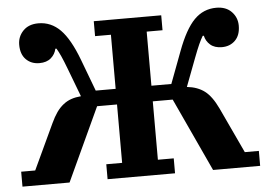

<svg xmlns="http://www.w3.org/2000/svg" viewBox="-51 -777 1181 845"><g transform="rotate(-5 540.0 -355.0)"><path d="M15 -66H77L171 -267Q184 -295 197.5 -314Q211 -333 227.5 -346Q244 -359 263 -365.5Q282 -372 306 -374L259 -498Q245 -535 235.5 -556Q226 -577 217 -592H212Q207 -568 188 -551.5Q169 -535 137 -535Q101 -535 78 -558Q55 -581 55 -623Q55 -659 79.5 -684.5Q104 -710 147 -710Q203 -710 244 -668.5Q285 -627 320 -534L373 -393H461V-632H391V-698H689V-632H619V-393H707L760 -534Q795 -628 835.5 -669Q876 -710 933 -710Q976 -710 1000.5 -684.5Q1025 -659 1025 -623Q1025 -581 1002 -558Q979 -535 943 -535Q911 -535 892 -551.5Q873 -568 868 -592H863Q854 -577 844.5 -556Q835 -535 821 -498L774 -374Q821 -369 852 -345.5Q883 -322 909 -267L1003 -66H1065V0H857L707 -324H619V-66H689V0H391V-66H461V-324H373L223 0H15Z"/></g></svg>

Font: IBM Plex Serif
Style: Bold
Weight: 700
Designer: Mike Abbink, Paul van der Laan, Pieter van Rosmalen
Foundry: Bold Monday
Version: Version 2.008